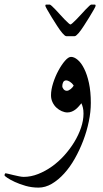

<svg xmlns="http://www.w3.org/2000/svg" viewBox="-69 -540 458 857"><path d="M336.4 -80.6Q336.4 -41 327.4 2.4Q318.4 45.9 302.5 87.6Q286.6 129.4 265.1 167.5Q243.7 205.6 217.5 234.4Q191.4 263.2 162.4 280.3Q133.3 297.4 103 297.4Q72.8 297.4 45.4 289.6Q18.1 281.7 -2.9 272Q-23.9 262.2 -36.4 253.7Q-48.8 245.1 -48.8 243.2Q-48.8 239.7 -47.4 236.6Q-45.9 233.4 -43.9 233.4Q-42 233.4 -32.2 235.8Q-22.5 238.3 -10 241.2Q2.4 244.1 15.4 246.8Q28.3 249.5 36.6 249.5Q68.8 249.5 101.1 236.8Q133.3 224.1 163.1 202.9Q192.9 181.6 218.3 153.3Q243.7 125 262.7 93.8Q281.7 62.5 292.7 30Q303.7 -2.4 303.7 -32.7Q303.7 -48.8 301 -59.6Q298.3 -70.3 294.4 -79.1Q289.1 -72.8 282.7 -65.4Q276.4 -58.1 268.8 -52Q261.2 -45.9 251.7 -42Q242.2 -38.1 231.9 -38.1Q219.7 -38.1 206.5 -43.9Q193.4 -49.8 182.6 -59.8Q171.9 -69.8 165.3 -84Q158.7 -98.1 158.7 -114.7Q158.7 -139.6 168.2 -169.4Q177.7 -199.2 191.9 -225.3Q206.1 -251.5 221.2 -268.8Q236.3 -286.1 248 -286.1Q262.2 -286.1 277.8 -272.9Q293.5 -259.8 306.6 -233.6Q319.8 -207.5 328.1 -169.2Q336.4 -130.9 336.4 -80.6ZM259.8 -158.7Q252.4 -169.4 242.9 -175.3Q233.4 -181.2 227.1 -181.2Q217.3 -181.2 213.1 -173.3Q209 -165.5 209 -154.8Q209 -149.4 214.6 -142.1Q220.2 -134.8 229.5 -134.8Q236.8 -134.8 246.3 -142.3Q255.9 -149.9 259.8 -158.7ZM357.9 -514.2Q357.9 -511.7 349.9 -497.3Q341.8 -482.9 330.1 -463.9Q318.4 -444.8 305.4 -424.8Q292.5 -404.8 282.2 -392.6Q276.9 -386.7 272.2 -382.6Q267.6 -378.4 263.7 -378.4H227.5Q223.6 -378.4 218.8 -382.6Q213.9 -386.7 209 -392.6Q198.7 -404.8 185.8 -424.8Q172.9 -444.8 161.1 -463.9Q149.4 -482.9 141.4 -497.3Q133.3 -511.7 133.3 -514.2Q133.3 -519.5 137.2 -519.5H153.3Q155.3 -519.5 162.4 -513.2Q169.4 -506.8 179 -496.8Q188.5 -486.8 199 -475.1Q209.5 -463.4 219.2 -453.4Q229 -443.4 236.1 -437Q243.2 -430.7 245.6 -430.7Q247.6 -430.7 254.9 -437Q262.2 -443.4 272 -453.4Q281.7 -463.4 292.5 -475.1Q303.2 -486.8 312.5 -496.8Q321.8 -506.8 328.9 -513.2Q335.9 -519.5 337.9 -519.5H354Q357.9 -519.5 357.9 -514.2Z"/></svg>

Font: Accordance
Style: Regular
Weight: 400
Version: Version 1.1 (build May 11, 2018) Miklal Software Solutions, 